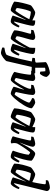

<svg xmlns="http://www.w3.org/2000/svg" viewBox="1422 -2262 1040 3923"><g transform="rotate(90 1941.5 -300.0)"><path d="M186 0Q169 0 140.5 -9Q112 -18 83 -31Q54 -44 34 -56.5Q14 -69 12 -75Q14 -112 21.5 -155.5Q29 -199 39.5 -243Q50 -287 60.5 -324Q71 -361 79 -385.5Q87 -410 91 -414Q96 -421 115 -435Q134 -449 158.5 -464Q183 -479 204.5 -489.5Q226 -500 236 -500Q265 -500 309 -482Q353 -464 396 -441L398 -500Q462 -500 484.5 -487.5Q507 -475 507 -448Q507 -416 483 -319Q459 -222 419 -73L430 -66Q440 -76 454 -96Q468 -116 482 -138.5Q496 -161 507 -178Q516 -178 526.5 -173Q537 -168 540 -163Q534 -142 521 -114.5Q508 -87 491 -60.5Q474 -34 455.5 -17Q437 0 421 0Q395 0 367 -8Q339 -16 319.5 -26.5Q300 -37 297 -44L347 -188Q356 -216 365 -239Q374 -262 387 -301L382 -304Q366 -270 345 -229Q324 -188 302 -147.5Q280 -107 258 -73.5Q236 -40 217.5 -20Q199 0 186 0ZM194 -96Q200 -96 217 -118Q234 -140 256.5 -175Q279 -210 302 -249.5Q325 -289 344 -324Q363 -359 373 -380Q321 -395 286.5 -402.5Q252 -410 221 -412Q210 -400 199 -371.5Q188 -343 178 -306Q168 -269 160 -231.5Q152 -194 147.5 -164.5Q143 -135 143 -123Q153 -113 169.5 -104.5Q186 -96 194 -96Z M763 0Q746 0 719.5 -9Q693 -18 666 -31Q639 -44 620 -56.5Q601 -69 599 -75Q599 -106 606 -145.5Q613 -185 623.5 -226.5Q634 -268 644.5 -304.5Q655 -341 662 -366.5Q669 -392 669 -398Q669 -409 661 -413Q653 -417 639 -417H590Q590 -430 592.5 -443.5Q595 -457 597 -464Q612 -471 638.5 -479.5Q665 -488 692 -494Q719 -500 733 -500Q759 -500 777.5 -487.5Q796 -475 796 -450Q796 -433 788 -400.5Q780 -368 768.5 -328Q757 -288 745.5 -248Q734 -208 726.5 -174.5Q719 -141 719 -123Q728 -113 745 -104.5Q762 -96 770 -96Q776 -96 793 -118.5Q810 -141 833 -177Q856 -213 879.5 -253.5Q903 -294 922.5 -330Q942 -366 952 -388Q956 -412 956.5 -444Q957 -476 957 -500Q1033 -500 1058 -487.5Q1083 -475 1083 -448Q1083 -416 1061.5 -318.5Q1040 -221 995 -73L1006 -66Q1016 -76 1030 -96Q1044 -116 1058 -138.5Q1072 -161 1082 -178Q1091 -178 1102 -173Q1113 -168 1116 -163Q1110 -142 1098 -114.5Q1086 -87 1069.5 -60.5Q1053 -34 1036 -17Q1019 0 1004 0Q976 0 947 -8Q918 -16 897 -26.5Q876 -37 873 -44L923 -188Q934 -223 945.5 -253.5Q957 -284 963 -301L958 -304Q942 -270 921 -229Q900 -188 878 -147.5Q856 -107 834 -73.5Q812 -40 793.5 -20Q775 0 763 0Z M1058 200Q1049 200 1025 195Q1001 190 978 182.5Q955 175 949 168Q949 159 951.5 145.5Q954 132 956 130Q992 125 1032 115Q1072 105 1097 88Q1112 63 1133.5 -8Q1155 -79 1181 -182Q1198 -255 1210.5 -312.5Q1223 -370 1236 -430L1161 -442Q1161 -458 1163 -472Q1165 -486 1167 -493L1236 -501Q1247 -503 1252 -507.5Q1257 -512 1259 -524L1249 -718Q1266 -735 1296.5 -750Q1327 -765 1361 -776Q1395 -787 1423.5 -793.5Q1452 -800 1466 -800Q1485 -800 1504.5 -785Q1524 -770 1537.5 -752.5Q1551 -735 1552 -726Q1546 -685 1526.5 -650.5Q1507 -616 1488 -596Q1468 -596 1456.5 -599.5Q1445 -603 1442 -607Q1442 -614 1441 -633Q1440 -652 1438.5 -673Q1437 -694 1435 -705Q1423 -708 1408 -708Q1395 -708 1383.5 -705.5Q1372 -703 1364 -700L1363 -500H1473L1482 -487Q1474 -468 1462 -450Q1450 -432 1441 -426L1347 -429L1228 87Q1223 98 1203.5 116.5Q1184 135 1158 154.5Q1132 174 1105 187Q1078 200 1058 200Z M1610 0Q1598 0 1575 -7Q1552 -14 1526.5 -25.5Q1501 -37 1479.5 -50Q1458 -63 1448 -76Q1455 -98 1463 -133Q1471 -168 1479 -208Q1487 -248 1493 -286.5Q1499 -325 1502.5 -354.5Q1506 -384 1506 -396Q1506 -409 1498 -413Q1490 -417 1476 -417H1426Q1426 -429 1429 -442.5Q1432 -456 1434 -464Q1449 -471 1475.5 -479.5Q1502 -488 1529 -494Q1556 -500 1570 -500Q1599 -500 1616.5 -487Q1634 -474 1634 -447Q1634 -415 1626.5 -368Q1619 -321 1608.5 -269.5Q1598 -218 1587.5 -174Q1577 -130 1572 -104Q1603 -78 1626 -78Q1629 -78 1643 -96Q1657 -114 1676 -144Q1695 -174 1715.5 -209.5Q1736 -245 1753.5 -281Q1771 -317 1782.5 -347Q1794 -377 1794 -395Q1794 -408 1786 -412.5Q1778 -417 1763 -417H1712Q1712 -431 1715 -444Q1718 -457 1720 -464Q1734 -471 1759.5 -479.5Q1785 -488 1812 -494Q1839 -500 1856 -500Q1884 -500 1902 -487Q1920 -474 1920 -447Q1920 -416 1912.5 -369Q1905 -322 1894.5 -270.5Q1884 -219 1874 -174.5Q1864 -130 1859 -104Q1873 -93 1887 -86Q1901 -79 1911 -79Q1915 -79 1928 -97Q1941 -115 1960 -144.5Q1979 -174 1999 -208.5Q2019 -243 2036.5 -276.5Q2054 -310 2065 -336.5Q2076 -363 2076 -376Q2076 -383 2062 -394.5Q2048 -406 2027 -417.5Q2006 -429 1983 -437Q1983 -445 1986.5 -458.5Q1990 -472 1991 -474Q1999 -480 2016 -486Q2033 -492 2050 -496Q2067 -500 2075 -500Q2085 -500 2104 -491Q2123 -482 2143 -469Q2163 -456 2177.5 -444Q2192 -432 2192 -426Q2192 -398 2174.5 -355.5Q2157 -313 2128 -265Q2099 -217 2064.5 -170.5Q2030 -124 1996 -85Q1962 -46 1934 -23Q1906 0 1891 0Q1879 0 1859 -6Q1839 -12 1816.5 -21.5Q1794 -31 1776 -41.5Q1758 -52 1751 -62Q1753 -80 1764.5 -113Q1776 -146 1789 -187Q1802 -228 1811 -269L1807 -270Q1782 -221 1753.5 -173.5Q1725 -126 1697.5 -86.5Q1670 -47 1647 -23.5Q1624 0 1610 0Z M2366 0Q2349 0 2320.5 -9Q2292 -18 2263 -31Q2234 -44 2214 -56.5Q2194 -69 2192 -75Q2194 -112 2201.5 -155.5Q2209 -199 2219.5 -243Q2230 -287 2240.5 -324Q2251 -361 2259 -385.5Q2267 -410 2271 -414Q2276 -421 2295 -435Q2314 -449 2338.5 -464Q2363 -479 2384.5 -489.5Q2406 -500 2416 -500Q2445 -500 2489 -482Q2533 -464 2576 -441L2578 -500Q2642 -500 2664.5 -487.5Q2687 -475 2687 -448Q2687 -416 2663 -319Q2639 -222 2599 -73L2610 -66Q2620 -76 2634 -96Q2648 -116 2662 -138.5Q2676 -161 2687 -178Q2696 -178 2706.5 -173Q2717 -168 2720 -163Q2714 -142 2701 -114.5Q2688 -87 2671 -60.5Q2654 -34 2635.5 -17Q2617 0 2601 0Q2575 0 2547 -8Q2519 -16 2499.5 -26.5Q2480 -37 2477 -44L2527 -188Q2536 -216 2545 -239Q2554 -262 2567 -301L2562 -304Q2546 -270 2525 -229Q2504 -188 2482 -147.5Q2460 -107 2438 -73.5Q2416 -40 2397.5 -20Q2379 0 2366 0ZM2374 -96Q2380 -96 2397 -118Q2414 -140 2436.5 -175Q2459 -210 2482 -249.5Q2505 -289 2524 -324Q2543 -359 2553 -380Q2501 -395 2466.5 -402.5Q2432 -410 2401 -412Q2390 -400 2379 -371.5Q2368 -343 2358 -306Q2348 -269 2340 -231.5Q2332 -194 2327.5 -164.5Q2323 -135 2323 -123Q2333 -113 2349.5 -104.5Q2366 -96 2374 -96Z M2880 0Q2869 0 2850.5 -5Q2832 -10 2813 -17Q2794 -24 2780 -31.5Q2766 -39 2764 -44Q2774 -75 2787 -123Q2800 -171 2813 -224Q2826 -277 2836 -322Q2843 -349 2846.5 -369Q2850 -389 2850 -397Q2850 -417 2819 -417H2770Q2770 -429 2773 -442.5Q2776 -456 2778 -464Q2793 -471 2820.5 -479.5Q2848 -488 2874.5 -494Q2901 -500 2914 -500Q2942 -500 2960 -487Q2978 -474 2978 -448Q2978 -436 2971 -410Q2964 -384 2953.5 -352Q2943 -320 2931.5 -288.5Q2920 -257 2910 -232.5Q2900 -208 2895 -199L2900 -195Q2917 -229 2938.5 -270Q2960 -311 2984 -351.5Q3008 -392 3032 -425.5Q3056 -459 3078.5 -479.5Q3101 -500 3119 -500Q3135 -500 3158.5 -491Q3182 -482 3205 -469Q3228 -456 3244.5 -443.5Q3261 -431 3263 -425Q3263 -388 3255 -343.5Q3247 -299 3234.5 -253.5Q3222 -208 3209.5 -169Q3197 -130 3187.5 -104.5Q3178 -79 3176 -73L3187 -66Q3198 -76 3212.5 -96Q3227 -116 3242 -138.5Q3257 -161 3267 -178Q3276 -178 3287 -172.5Q3298 -167 3300 -163Q3295 -142 3282 -114.5Q3269 -87 3252.5 -60.5Q3236 -34 3218.5 -17Q3201 0 3186 0Q3158 0 3129.5 -8.5Q3101 -17 3081 -28Q3061 -39 3058 -47Q3063 -60 3075 -94.5Q3087 -129 3100.5 -176Q3114 -223 3125.5 -273Q3137 -323 3141 -366Q3130 -379 3115.5 -387.5Q3101 -396 3095 -396Q3090 -396 3074.5 -377Q3059 -358 3037 -327.5Q3015 -297 2991 -261.5Q2967 -226 2946 -191Q2925 -156 2911 -130Q2902 -100 2902 -69Q2902 -55 2904.5 -41.5Q2907 -28 2911 -15Q2897 -3 2880 0Z M3488 0Q3472 0 3445 -9Q3418 -18 3390.5 -31Q3363 -44 3343.5 -56.5Q3324 -69 3322 -75Q3322 -111 3328.5 -154.5Q3335 -198 3346 -242Q3357 -286 3368.5 -323.5Q3380 -361 3389 -385.5Q3398 -410 3401 -414Q3407 -422 3425 -436Q3443 -450 3466 -464.5Q3489 -479 3509 -489.5Q3529 -500 3538 -500Q3567 -500 3611.5 -481.5Q3656 -463 3699 -440Q3701 -449 3706.5 -474Q3712 -499 3718.5 -532Q3725 -565 3730.5 -598Q3736 -631 3740 -657.5Q3744 -684 3744 -696Q3744 -708 3736.5 -712.5Q3729 -717 3715 -717H3660Q3660 -729 3663 -742Q3666 -755 3668 -764Q3682 -771 3708.5 -779.5Q3735 -788 3763 -794Q3791 -800 3808 -800Q3841 -800 3862 -781Q3883 -762 3883 -737Q3883 -733 3878 -712Q3873 -691 3868 -671L3722 -73L3732 -66Q3742 -75 3756.5 -95.5Q3771 -116 3786 -139Q3801 -162 3811 -179Q3820 -179 3830.5 -173.5Q3841 -168 3843 -163Q3837 -142 3824.5 -114.5Q3812 -87 3795 -60.5Q3778 -34 3760 -17Q3742 0 3726 0Q3715 0 3695.5 -5Q3676 -10 3655.5 -17.5Q3635 -25 3620 -33Q3605 -41 3603 -46L3664 -233Q3672 -257 3678.5 -275.5Q3685 -294 3689 -301L3684 -304Q3668 -270 3647 -229Q3626 -188 3603.5 -147.5Q3581 -107 3559.5 -73.5Q3538 -40 3519.5 -20Q3501 0 3488 0ZM3497 -97Q3502 -97 3519 -119Q3536 -141 3558 -175.5Q3580 -210 3603.5 -249Q3627 -288 3646 -323Q3665 -358 3675 -380Q3623 -395 3588.5 -402.5Q3554 -410 3523 -412Q3512 -400 3501 -371.5Q3490 -343 3480 -306Q3470 -269 3462.5 -232Q3455 -195 3450.5 -165.5Q3446 -136 3446 -123Q3455 -113 3472 -105Q3489 -97 3497 -97Z"/></g></svg>

Font: Texturina ExtraBold
Style: Italic
Weight: 800
Italic angle: -11°
Designer: Guillermo Torres Carreño
Foundry: Omnibus-Type
Version: Version 1.002; ttfautohint (v1.8.3)